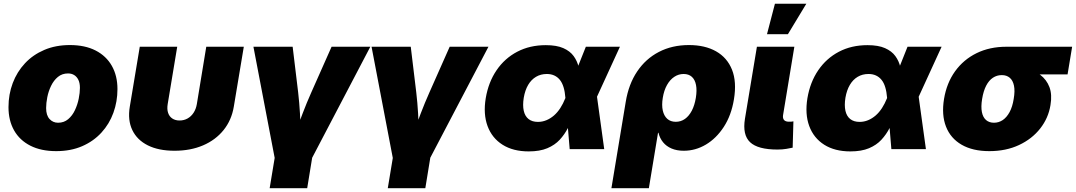

<svg xmlns="http://www.w3.org/2000/svg" viewBox="-20 -780 5626 1004"><path d="M273.9 10.3Q194.8 10.3 138.9 -18.1Q83 -46.4 53.7 -98.1Q24.4 -149.9 24.4 -219.7Q24.4 -286.6 46.6 -345.5Q68.8 -404.3 110.6 -449Q152.3 -493.7 211.7 -519Q271 -544.4 345.7 -544.4Q424.3 -544.4 480 -515.9Q535.6 -487.3 564.9 -435.5Q594.2 -383.8 594.2 -314Q594.2 -249 573 -190.4Q551.8 -131.8 510.5 -86.7Q469.2 -41.5 409.7 -15.6Q350.1 10.3 273.9 10.3ZM283.7 -138.2Q314.5 -138.2 336.4 -156.7Q358.4 -175.3 371.8 -203.9Q385.3 -232.4 391.6 -263.7Q397.9 -294.9 397.9 -320.8Q397.9 -345.7 389.9 -362.3Q381.8 -378.9 367.9 -387.5Q354 -396 335.9 -396Q304.7 -396 282.7 -377.7Q260.7 -359.4 247.1 -331.1Q233.4 -302.7 227.3 -271.7Q221.2 -240.7 221.2 -214.8Q221.2 -177.2 239 -157.7Q256.8 -138.2 283.7 -138.2Z M892.6 8.3Q809.6 8.3 753.2 -19.8Q696.8 -47.9 671.9 -99.9Q647 -151.9 658.7 -222.2L710.9 -535.6H906.7L856.9 -235.8Q852.5 -209.5 858.9 -190.2Q865.2 -170.9 880.9 -160.4Q896.5 -149.9 918.9 -149.9Q941.9 -149.9 960.7 -160.4Q979.5 -170.9 992.2 -190.2Q1004.9 -209.5 1009.3 -235.8L1058.6 -535.6H1254.9L1202.6 -222.2Q1190.9 -151.9 1149.2 -99.9Q1107.4 -47.9 1041.7 -19.8Q976.1 8.3 892.6 8.3Z M1418.5 57.1 1305.2 -535.6H1510.3L1539.1 -296.9Q1545.4 -242.7 1548.6 -186.5Q1551.8 -130.4 1554.2 -67.9H1518.1Q1541 -130.4 1562.3 -186.3Q1583.5 -242.2 1607.9 -296.9L1713.9 -535.6H1916.5L1606 57.1ZM1390.1 204.1 1424.3 -2.4H1620.1L1586.4 204.1Z M2036.1 57.1 1922.9 -535.6H2127.9L2156.7 -296.9Q2163.1 -242.7 2166.3 -186.5Q2169.4 -130.4 2171.9 -67.9H2135.7Q2158.7 -130.4 2179.9 -186.3Q2201.2 -242.2 2225.6 -296.9L2331.5 -535.6H2534.2L2223.6 57.1ZM2007.8 204.1 2042 -2.4H2237.8L2204.1 204.1Z M2744.6 11.7Q2663.1 11.7 2607.9 -23.2Q2552.7 -58.1 2529.5 -120.8Q2506.3 -183.6 2520 -266.6Q2534.2 -350.6 2576.7 -412.8Q2619.1 -475.1 2684.8 -509.5Q2750.5 -543.9 2834 -543.9Q2890.6 -543.9 2925.8 -528.3Q2960.9 -512.7 2979.7 -486.8Q2998.5 -460.9 3005.9 -429.4Q3013.2 -397.9 3015.1 -365.7H3063.5L3101.1 -279.3L3139.6 0H2959L2936.5 -269Q2934.1 -300.3 2927 -323.7Q2919.9 -347.2 2907.7 -362.3Q2895.5 -377.4 2878.4 -385.3Q2861.3 -393.1 2839.4 -393.1Q2807.6 -393.1 2783 -378.4Q2758.3 -363.8 2741.9 -336.2Q2725.6 -308.6 2718.8 -269Q2712.4 -229 2718.8 -200.7Q2725.1 -172.4 2743.9 -157.5Q2762.7 -142.6 2793 -142.6Q2815.9 -142.6 2837.2 -151.4Q2858.4 -160.2 2876.7 -176Q2895 -191.9 2909.9 -214.8Q2924.8 -237.8 2936 -266.1L3043.5 -535.6H3221.7L3098.1 -266.1L3031.2 -177.7H2980Q2966.8 -144 2949.7 -110.6Q2932.6 -77.1 2907 -49.3Q2881.3 -21.5 2842 -4.9Q2802.7 11.7 2744.6 11.7Z M3177.2 204.1 3252 -247.1Q3267.1 -339.8 3311.8 -406.2Q3356.4 -472.7 3425.5 -508.5Q3494.6 -544.4 3582.5 -544.4Q3666.5 -544.4 3724.6 -511.5Q3782.7 -478.5 3807.9 -415.3Q3833 -352.1 3817.9 -260.7Q3804.2 -176.8 3764.9 -116.5Q3725.6 -56.2 3671.1 -23.9Q3616.7 8.3 3555.7 8.3Q3519 8.3 3491.7 -3.4Q3464.4 -15.1 3447.3 -36.1Q3430.2 -57.1 3423.3 -85.4H3420.9L3373 204.1ZM3513.7 -143.1Q3540.5 -143.1 3561.8 -158.2Q3583 -173.3 3597.7 -201.4Q3612.3 -229.5 3618.7 -268.6Q3625 -307.6 3619.6 -335.4Q3614.3 -363.3 3597.9 -378.2Q3581.5 -393.1 3554.7 -393.1Q3528.3 -393.1 3505.9 -378.2Q3483.4 -363.3 3467.8 -335.4Q3452.1 -307.6 3445.8 -268.6Q3439.5 -230.5 3445.8 -202.1Q3452.1 -173.8 3469.5 -158.4Q3486.8 -143.1 3513.7 -143.1Z M4045.4 2Q3942.9 2 3902.3 -36.4Q3861.8 -74.7 3875.5 -159.2L3938 -535.6H4133.8L4074.7 -177.7Q4072.3 -161.1 4080.1 -152.3Q4087.9 -143.6 4105.5 -143.6Q4113.8 -143.6 4119.4 -144Q4125 -144.5 4128.9 -145.5L4125 -7.8Q4112.3 -4.9 4091.8 -1.5Q4071.3 2 4045.4 2ZM3990.7 -601.1 4032.2 -760.3H4196.3L4100.1 -601.1Z M4426.8 11.7Q4345.2 11.7 4290 -23.2Q4234.9 -58.1 4211.7 -120.8Q4188.5 -183.6 4202.1 -266.6Q4216.3 -350.6 4258.8 -412.8Q4301.3 -475.1 4366.9 -509.5Q4432.6 -543.9 4516.1 -543.9Q4572.8 -543.9 4607.9 -528.3Q4643.1 -512.7 4661.9 -486.8Q4680.7 -460.9 4688 -429.4Q4695.3 -397.9 4697.3 -365.7H4745.6L4783.2 -279.3L4821.8 0H4641.1L4618.7 -269Q4616.2 -300.3 4609.1 -323.7Q4602.1 -347.2 4589.8 -362.3Q4577.6 -377.4 4560.5 -385.3Q4543.5 -393.1 4521.5 -393.1Q4489.7 -393.1 4465.1 -378.4Q4440.4 -363.8 4424.1 -336.2Q4407.7 -308.6 4400.9 -269Q4394.5 -229 4400.9 -200.7Q4407.2 -172.4 4426 -157.5Q4444.8 -142.6 4475.1 -142.6Q4498 -142.6 4519.3 -151.4Q4540.5 -160.2 4558.8 -176Q4577.1 -191.9 4592 -214.8Q4606.9 -237.8 4618.2 -266.1L4725.6 -535.6H4903.8L4780.3 -266.1L4713.4 -177.7H4662.1Q4648.9 -144 4631.8 -110.6Q4614.7 -77.1 4589.1 -49.3Q4563.5 -21.5 4524.2 -4.9Q4484.9 11.7 4426.8 11.7Z M5153.3 10.3Q5066.4 10.3 5008.5 -23.2Q4950.7 -56.6 4926.8 -117.9Q4902.8 -179.2 4916.5 -262.7Q4930.2 -345.7 4974.1 -407Q5018.1 -468.3 5086.7 -502Q5155.3 -535.6 5242.7 -535.6H5586.4L5562.5 -391.1H5323.7L5217.8 -387.2Q5192.9 -387.2 5172.1 -373.5Q5151.4 -359.9 5137 -332.3Q5122.6 -304.7 5115.7 -262.7Q5108.9 -221.7 5114.5 -193.8Q5120.1 -166 5136.5 -152.1Q5152.8 -138.2 5177.7 -138.2Q5202.6 -138.2 5223.4 -152.1Q5244.1 -166 5259.3 -193.8Q5274.4 -221.7 5280.8 -262.7Q5288.1 -304.7 5282.2 -332.3Q5276.4 -359.9 5260 -373.5Q5243.7 -387.2 5219.2 -387.2L5227.5 -438.5Q5287.1 -438.5 5336.4 -426.5Q5385.7 -414.6 5419.4 -388.9Q5453.1 -363.3 5467.8 -324.2Q5482.4 -285.2 5473.1 -230.5Q5462.4 -163.1 5419.7 -108.4Q5377 -53.7 5308.8 -21.7Q5240.7 10.3 5153.3 10.3Z"/></svg>

Font: Inter 20pt Black
Style: Italic
Weight: 900
Italic angle: -9.3988°
Version: Version 4.001;git-66647c0bb